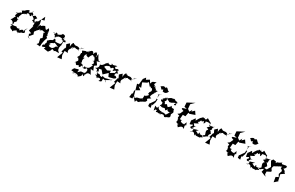

<svg xmlns="http://www.w3.org/2000/svg" viewBox="271 -2589 7253 4728"><g transform="rotate(30 3897.5 -225.0)"><path d="M303 -72C261 -98 314 -39 260 -91C252 -111 160 -56 140 -100C191 -179 115 -115 166 -184C215 -174 172 -261 209 -280C174 -271 173 -284 185 -247C127 -347 147 -309 193 -307C149 -339 259 -461 201 -443C232 -404 262 -498 274 -458C320 -486 274 -525 314 -465C308 -541 360 -520 379 -516C389 -484 460 -465 429 -545C525 -479 529 -465 532 -458C492 -398 512 -429 556 -401L547 -379L620 -430L603 -416C594 -434 565 -367 618 -391C538 -456 538 -472 597 -526C549 -536 572 -570 553 -542C533 -570 535 -569 471 -520C476 -614 359 -565 444 -636C398 -537 295 -531 351 -589C330 -615 276 -591 222 -524C233 -565 190 -479 149 -515C169 -491 174 -534 203 -436C172 -495 147 -384 57 -397C158 -375 37 -374 121 -391C90 -368 62 -280 128 -305C69 -270 102 -239 29 -173C46 -195 115 -159 117 -138C136 -125 128 -88 150 -93C73 -58 81 -79 177 -54C114 -69 100 -3 171 28C193 25 212 40 217 63C238 5 328 -25 318 -9C284 32 324 -26 366 34C359 -29 382 37 428 -31C425 -17 555 -52 481 -111L513 -200L460 -107C465 -163 472 -78 475 -76C413 -139 393 -70 345 -40C366 -53 340 -56 351 -88Z M1018 -254C991 -286 1075 -270 1000 -301C1054 -301 957 -382 1008 -350C977 -433 1029 -376 966 -459C919 -358 927 -376 860 -460C833 -467 867 -468 841 -452C759 -431 816 -403 744 -420C703 -365 723 -361 703 -304L721 -433L711 -484L695 -548L777 -570L747 -659L705 -567L652 -473L696 -493L600 -447L593 -299L610 -312L566 -166L651 -132L608 -95L639 -24L692 12L618 -21L716 -137C653 -243 747 -238 722 -239C700 -241 779 -296 795 -332C817 -266 749 -321 801 -302C867 -361 855 -319 921 -324C946 -320 868 -282 952 -325C931 -343 945 -288 904 -301L950 -174L906 -135L933 -14L896 30L997 39L1001 -48L1018 -137L1044 -218H1055Z M1147 -401 1232 -341 1224 -384C1202 -345 1173 -371 1196 -333C1275 -432 1251 -354 1269 -400C1407 -430 1408 -352 1346 -372C1427 -389 1460 -341 1386 -241L1454 -253C1371 -282 1352 -230 1252 -261C1278 -332 1223 -266 1212 -330C1238 -323 1193 -257 1191 -251C1143 -236 1072 -183 1103 -171C1066 -212 1083 -167 1091 -128C1109 -112 1048 -82 1085 -62C1028 -43 1027 -18 1040 18C1080 13 1168 -48 1105 34C1124 40 1213 51 1232 53C1231 51 1313 -32 1280 -60C1280 -60 1396 -35 1340 -23L1380 -52L1487 -51L1431 -107L1420 -169L1438 -262L1442 -351C1514 -348 1503 -381 1484 -345C1492 -351 1495 -435 1421 -380C1432 -467 1484 -467 1388 -392C1442 -497 1396 -511 1329 -510C1335 -501 1332 -468 1218 -427C1238 -468 1231 -432 1178 -462C1150 -382 1206 -398 1111 -431L1129 -443ZM1155 -136C1189 -150 1172 -172 1255 -201C1279 -229 1249 -224 1261 -220C1312 -216 1403 -155 1409 -164L1353 -165C1336 -133 1354 -123 1341 -162C1294 -41 1231 -72 1181 -79C1183 -120 1204 -127 1140 -141C1182 -57 1091 -104 1214 -146Z M1923 -425C1862 -497 1939 -402 1874 -392C1799 -460 1769 -392 1699 -432C1735 -455 1709 -393 1685 -450C1637 -441 1634 -317 1643 -317L1599 -405L1605 -401L1532 -334L1580 -234L1558 -253L1519 -118L1562 -108L1497 58L1619 46L1579 -51L1580 -170L1673 -164C1609 -246 1698 -300 1690 -311C1610 -252 1614 -298 1678 -282C1666 -335 1784 -399 1699 -292C1724 -377 1836 -406 1750 -371C1839 -333 1842 -385 1883 -330L1857 -378L1968 -479L1962 -472Z M2049 -240C2103 -226 2013 -302 2098 -374C2094 -329 2105 -338 2166 -318C2205 -426 2235 -441 2263 -423C2194 -456 2309 -379 2253 -402C2247 -434 2327 -412 2336 -294C2320 -283 2372 -267 2298 -305C2340 -332 2298 -297 2342 -285C2398 -268 2267 -174 2365 -214C2311 -108 2326 -104 2226 -75C2184 -113 2204 -74 2177 -29C2138 -37 2169 -118 2066 -109C2102 -151 2069 -101 2088 -143C2054 -177 2078 -252 2099 -271ZM1962 -245C1938 -247 1898 -140 1947 -197C2001 -119 2009 -152 1924 -41C1979 -99 1957 -23 2004 -12C2102 -53 2094 -73 2067 -46C2043 -23 2099 42 2125 -68C2178 -31 2222 2 2266 -76C2293 -45 2300 -42 2270 -72L2300 -45C2314 71 2219 96 2277 45C2257 96 2218 61 2292 52C2203 72 2147 65 2178 71C2062 158 2127 162 2116 55C2056 52 1976 115 2034 58L1956 120L1995 93C1913 214 2002 130 2063 188C1981 228 1998 214 2052 173C2147 179 2174 155 2086 212C2148 142 2184 216 2165 223C2188 203 2285 152 2232 101C2318 158 2306 144 2289 66C2298 131 2321 42 2333 35C2317 63 2344 -12 2432 24L2359 -105L2436 -98L2388 -214L2451 -258L2390 -343L2483 -369L2428 -378L2392 -422L2341 -519L2326 -432C2363 -381 2302 -465 2306 -438C2357 -485 2278 -510 2298 -531C2214 -510 2260 -480 2222 -457C2207 -529 2142 -532 2100 -426C2086 -524 2134 -450 2100 -442C2021 -424 2039 -380 2047 -432C2007 -421 2065 -436 1951 -394C1976 -300 2001 -365 1961 -329C1950 -342 1970 -210 1939 -231Z M2973 -187 3009 -215C3032 -231 2971 -282 2938 -253C2932 -342 2970 -328 3006 -344C2983 -342 2912 -423 2989 -406C2973 -388 2971 -477 2893 -409C2823 -447 2874 -473 2898 -485C2844 -507 2805 -435 2743 -484C2743 -460 2777 -441 2712 -430C2633 -440 2675 -478 2645 -440C2674 -431 2609 -448 2584 -350C2595 -420 2599 -345 2524 -317C2464 -316 2544 -251 2492 -347C2530 -263 2503 -214 2436 -183C2530 -177 2483 -187 2523 -106C2530 -195 2545 -136 2548 -70C2548 -70 2563 -78 2557 -31C2514 -95 2506 -27 2610 -2C2600 43 2646 6 2568 9C2676 -42 2716 -18 2670 56C2745 27 2747 53 2740 -51C2769 -39 2858 -48 2839 -1C2798 -82 2803 -33 2900 -103C2881 -98 2919 -97 2953 -154L2922 -79L2936 -139C2978 -119 2865 -118 2756 -81C2818 -102 2750 -68 2697 -111C2709 -62 2679 -62 2657 -74C2627 -59 2658 -121 2550 -96C2555 -102 2561 -216 2516 -207L2598 -227L2677 -133L2793 -243L2831 -156L2855 -155L3018 -198ZM2573 -262C2568 -256 2571 -292 2661 -284C2574 -323 2656 -365 2678 -379C2711 -358 2683 -436 2781 -365C2817 -425 2867 -423 2847 -327C2906 -388 2925 -372 2934 -379C2917 -269 2907 -322 2893 -300L2812 -254L2811 -317L2725 -276L2620 -316L2585 -289Z M3418 -425C3357 -497 3434 -402 3369 -392C3294 -460 3264 -392 3194 -432C3230 -455 3204 -393 3180 -450C3132 -441 3129 -317 3138 -317L3094 -405L3100 -401L3027 -334L3075 -234L3053 -253L3014 -118L3057 -108L2992 58L3114 46L3074 -51L3075 -170L3168 -164C3104 -246 3193 -300 3185 -311C3105 -252 3109 -298 3173 -282C3161 -335 3279 -399 3194 -292C3219 -377 3331 -406 3245 -371C3334 -333 3337 -385 3378 -330L3352 -378L3463 -479L3457 -472Z M3809 -20C3839 -16 3797 -17 3932 -81C3945 -109 3881 -68 3924 -79C3956 -117 3965 -127 3927 -157C3958 -207 4029 -210 4028 -243C4020 -179 3967 -257 3960 -248C3981 -356 4028 -357 4012 -388C4050 -397 4035 -450 4072 -462C3977 -438 3979 -440 4020 -458C3967 -479 3949 -553 3942 -497C3918 -565 3904 -515 3971 -524C3858 -558 3911 -573 3929 -631C3780 -583 3836 -570 3804 -527L3753 -607L3668 -553L3648 -604L3593 -534L3589 -498L3575 -370L3528 -362L3573 -203L3550 -178L3560 -100L3538 -94L3525 19L3611 12L3608 -49L3704 54C3720 -47 3715 44 3800 5ZM3608 -76C3597 -118 3587 -161 3573 -201L3678 -261L3597 -326L3666 -324L3620 -453L3734 -509L3754 -540C3792 -523 3782 -503 3847 -446C3823 -491 3872 -458 3897 -415C3851 -435 3933 -467 3896 -456C3969 -374 3887 -341 3911 -349C3896 -346 3894 -326 3887 -269C3922 -303 3952 -260 3847 -201C3883 -212 3931 -195 3832 -206C3830 -122 3823 -95 3844 -94C3781 -103 3831 -46 3828 -124C3774 -50 3698 -104 3655 -23C3640 -41 3623 -58 3608 -76Z M4170 -512C4222 -499 4271 -503 4307 -587C4254 -579 4227 -700 4180 -620C4139 -665 4086 -611 4061 -592C4128 -558 4095 -509 4161 -562ZM4202 -451 4126 -395H4098L4127 -377L4131 -249L4128 -219L4043 -97L4033 -93L4040 -23L4115 -11L4097 -109L4119 -90L4154 -194L4159 -285L4124 -274L4146 -409L4137 -410Z M4249 -49C4272 -9 4285 -74 4281 -57C4252 55 4294 -23 4347 5C4453 -25 4383 45 4386 -5C4463 -23 4467 -45 4519 18C4545 -16 4581 23 4549 -3C4659 -45 4655 -54 4620 -134C4622 -101 4662 -94 4623 -123C4689 -228 4634 -223 4639 -220C4643 -266 4642 -195 4631 -264C4633 -297 4554 -242 4544 -319C4502 -233 4417 -234 4487 -226C4377 -309 4459 -307 4365 -262C4387 -242 4349 -303 4351 -313C4293 -323 4410 -353 4342 -412C4424 -389 4473 -347 4430 -366C4559 -382 4501 -411 4601 -422C4546 -361 4572 -349 4643 -384L4617 -375L4613 -445C4689 -437 4606 -469 4608 -442C4629 -493 4580 -441 4536 -489C4481 -518 4469 -457 4473 -430C4519 -516 4427 -499 4334 -398C4392 -475 4308 -422 4289 -377C4354 -369 4252 -408 4335 -422C4251 -344 4242 -370 4284 -342C4213 -331 4226 -291 4304 -274C4320 -185 4279 -223 4289 -166C4375 -219 4336 -237 4315 -173C4387 -142 4421 -222 4450 -141C4498 -150 4500 -242 4483 -227C4498 -127 4576 -135 4502 -202C4527 -135 4545 -140 4645 -171C4537 -138 4597 -155 4515 -46C4550 -48 4453 -82 4413 -61C4362 -29 4356 -19 4412 -66C4341 -63 4272 -85 4283 -150C4243 -138 4312 -158 4245 -94L4187 -119L4212 6Z M5062 -150 5027 -70C5109 -132 5044 -53 5004 -77C4980 -59 4873 -107 4945 -131C4905 -140 4865 -120 4878 -145L4887 -262H4960L4982 -374L5017 -364L5159 -414L5099 -501L5031 -437L5030 -487L4988 -408L4925 -452L4914 -578L5010 -673C4946 -639 4878 -606 4815 -570L4823 -454L4900 -435L4796 -403L4790 -375L4854 -351L4811 -255L4760 -218L4827 -198C4814 -185 4808 -98 4841 -129C4818 -97 4869 -79 4827 -25C4821 -68 4875 52 4953 -50C4851 31 4903 13 4931 67C5000 -2 5028 -14 5084 31C5065 -25 5041 -69 5090 -78Z M5466 -381C5443 -398 5464 -414 5571 -416C5530 -418 5608 -394 5613 -345C5560 -303 5591 -311 5547 -291C5614 -271 5656 -211 5629 -266C5577 -233 5567 -215 5609 -109C5614 -94 5562 -78 5566 -63C5477 -51 5450 -61 5491 -69C5451 -120 5468 -71 5446 -37C5372 -97 5329 -53 5420 -127C5296 -107 5305 -74 5246 -101C5317 -157 5227 -120 5323 -171C5246 -145 5267 -183 5225 -217C5320 -267 5328 -261 5331 -278C5249 -285 5347 -349 5289 -280C5359 -325 5326 -400 5380 -351C5405 -393 5408 -408 5440 -328ZM5404 11C5429 37 5504 6 5516 23C5543 13 5481 23 5586 -23C5593 -64 5537 -16 5552 -75C5612 -17 5595 -66 5696 -114C5663 -171 5617 -115 5686 -143C5682 -191 5733 -177 5710 -222C5700 -197 5697 -269 5648 -272C5734 -291 5632 -324 5722 -401C5645 -343 5668 -406 5584 -340C5602 -410 5573 -430 5574 -379C5590 -394 5586 -448 5592 -427C5528 -452 5465 -505 5460 -497C5456 -422 5391 -432 5394 -483C5416 -493 5367 -438 5405 -435C5382 -473 5304 -460 5348 -444C5306 -424 5298 -416 5231 -295C5199 -371 5216 -356 5144 -255C5146 -294 5142 -252 5134 -238C5151 -155 5123 -124 5199 -164C5225 -196 5252 -144 5198 -113C5194 -48 5281 -74 5294 -112C5277 7 5311 -11 5233 2C5365 -70 5360 23 5386 51C5366 -16 5410 36 5425 -34Z M6129 -425C6068 -497 6145 -402 6080 -392C6005 -460 5975 -392 5905 -432C5941 -455 5915 -393 5891 -450C5843 -441 5840 -317 5849 -317L5805 -405L5811 -401L5738 -334L5786 -234L5764 -253L5725 -118L5768 -108L5703 58L5825 46L5785 -51L5786 -170L5879 -164C5815 -246 5904 -300 5896 -311C5816 -252 5820 -298 5884 -282C5872 -335 5990 -399 5905 -292C5930 -377 6042 -406 5956 -371C6045 -333 6048 -385 6089 -330L6063 -378L6174 -479L6168 -472Z M6482 -150 6447 -70C6529 -132 6464 -53 6424 -77C6400 -59 6293 -107 6365 -131C6325 -140 6285 -120 6298 -145L6307 -262H6380L6402 -374L6437 -364L6579 -414L6519 -501L6451 -437L6450 -487L6408 -408L6345 -452L6334 -578L6430 -673C6366 -639 6298 -606 6235 -570L6243 -454L6320 -435L6216 -403L6210 -375L6274 -351L6231 -255L6180 -218L6247 -198C6234 -185 6228 -98 6261 -129C6238 -97 6289 -79 6247 -25C6241 -68 6295 52 6373 -50C6271 31 6323 13 6351 67C6420 -2 6448 -14 6504 31C6485 -25 6461 -69 6510 -78Z M6718 -512C6770 -499 6819 -503 6855 -587C6802 -579 6775 -700 6728 -620C6687 -665 6634 -611 6609 -592C6676 -558 6643 -509 6709 -562ZM6750 -451 6674 -395H6646L6675 -377L6679 -249L6676 -219L6591 -97L6581 -93L6588 -23L6663 -11L6645 -109L6667 -90L6702 -194L6707 -285L6672 -274L6694 -409L6685 -410Z M7068 -381C7045 -398 7066 -414 7173 -416C7132 -418 7210 -394 7215 -345C7162 -303 7193 -311 7149 -291C7216 -271 7258 -211 7231 -266C7179 -233 7169 -215 7211 -109C7216 -94 7164 -78 7168 -63C7079 -51 7052 -61 7093 -69C7053 -120 7070 -71 7048 -37C6974 -97 6931 -53 7022 -127C6898 -107 6907 -74 6848 -101C6919 -157 6829 -120 6925 -171C6848 -145 6869 -183 6827 -217C6922 -267 6930 -261 6933 -278C6851 -285 6949 -349 6891 -280C6961 -325 6928 -400 6982 -351C7007 -393 7010 -408 7042 -328ZM7006 11C7031 37 7106 6 7118 23C7145 13 7083 23 7188 -23C7195 -64 7139 -16 7154 -75C7214 -17 7197 -66 7298 -114C7265 -171 7219 -115 7288 -143C7284 -191 7335 -177 7312 -222C7302 -197 7299 -269 7250 -272C7336 -291 7234 -324 7324 -401C7247 -343 7270 -406 7186 -340C7204 -410 7175 -430 7176 -379C7192 -394 7188 -448 7194 -427C7130 -452 7067 -505 7062 -497C7058 -422 6993 -432 6996 -483C7018 -493 6969 -438 7007 -435C6984 -473 6906 -460 6950 -444C6908 -424 6900 -416 6833 -295C6801 -371 6818 -356 6746 -255C6748 -294 6744 -252 6736 -238C6753 -155 6725 -124 6801 -164C6827 -196 6854 -144 6800 -113C6796 -48 6883 -74 6896 -112C6879 7 6913 -11 6835 2C6967 -70 6962 23 6988 51C6968 -16 7012 36 7027 -34Z M7767 -283C7736 -366 7742 -298 7717 -341C7789 -358 7724 -335 7693 -348C7767 -402 7780 -484 7649 -433C7701 -493 7626 -388 7592 -452C7600 -445 7552 -468 7605 -480C7539 -417 7502 -417 7490 -413C7442 -360 7415 -327 7465 -329L7452 -411L7369 -425L7332 -371L7409 -234L7349 -129L7286 -132L7280 -63L7269 -17L7413 41L7372 -8V-83L7472 -134C7490 -196 7391 -180 7471 -303C7419 -244 7464 -278 7448 -284C7499 -293 7538 -337 7555 -333C7611 -379 7564 -321 7670 -413C7595 -347 7651 -405 7637 -322C7668 -324 7667 -301 7694 -284L7661 -182L7699 -114L7629 -79L7654 59L7762 -36L7738 -19L7697 -196L7778 -252L7795 -258Z"/></g></svg>

Font: Charger Distortion
Style: 2It
Weight: 400
Designer: Jasper
Foundry: Cannot Into Space Fonts
Version: Version 0.98